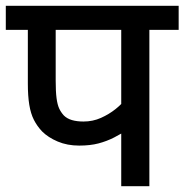

<svg xmlns="http://www.w3.org/2000/svg" viewBox="-20 -642 636 662"><path d="M495 -539V0H398V-225L423 -197Q399 -181 373.5 -168Q348 -155 319.5 -147.5Q291 -140 253 -140Q212 -140 179 -154Q146 -168 125 -189Q108 -207 97 -228.5Q86 -250 81 -280.5Q76 -311 76 -354V-539H0V-622H596V-539ZM398 -539H172V-364Q172 -326 175 -303.5Q178 -281 184 -268Q190 -255 200 -244Q211 -233 228 -228Q245 -223 268 -223Q300 -223 328 -235.5Q356 -248 378.5 -266Q401 -284 414 -302L398 -242Z"/></svg>

Font: Noto Sans Devanagari Medium
Style: Regular
Weight: 500
Version: Version 2.003